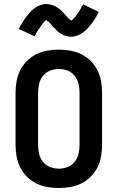

<svg xmlns="http://www.w3.org/2000/svg" viewBox="-20 -931 590 963"><path d="M275 12Q246 12 217 7Q188 2 162 -11Q136 -24 115 -45Q94 -66 81 -92Q68 -118 63 -147Q58 -176 58 -205V-465Q58 -494 63 -523Q68 -552 81 -578Q94 -604 115 -625Q136 -646 162 -659Q188 -672 217 -677Q246 -682 275 -682Q304 -682 333 -677Q362 -672 388 -659Q414 -646 435 -625Q456 -604 469 -578Q482 -552 487 -523Q492 -494 492 -465V-205Q492 -176 487 -147Q482 -118 469 -92Q456 -66 435 -45Q414 -24 388 -11Q362 2 333 7Q304 12 275 12ZM275 -85Q298 -85 319.5 -93.5Q341 -102 355 -120Q369 -138 374 -160Q379 -182 379 -205V-465Q379 -488 374 -510Q369 -532 355 -550Q341 -568 319.5 -576.5Q298 -585 275 -585Q252 -585 230.5 -576.5Q209 -568 195 -550Q181 -532 176 -510Q171 -488 171 -465V-205Q171 -182 176 -160Q181 -138 195 -120Q209 -102 230.5 -93.5Q252 -85 275 -85ZM337 -747Q332 -747 327 -747.5Q322 -748 317 -749Q312 -750 307.5 -751.5Q303 -753 298.5 -755Q294 -757 289.5 -759.5Q285 -762 281.5 -764.5Q278 -767 273.5 -770.5Q269 -774 265.5 -777.5Q262 -781 258.5 -784.5Q255 -788 251.5 -791.5Q248 -795 245.5 -797.5Q243 -800 239 -805Q235 -810 231.5 -814Q228 -818 224.5 -821Q221 -824 216.5 -826.5Q212 -829 212 -832L214 -833Q215 -833 215 -832L212 -830Q209 -828 206 -825.5Q203 -823 201 -820.5Q199 -818 197.5 -816.5Q196 -815 194.5 -813Q193 -811 191.5 -809Q190 -807 188.5 -805Q187 -803 185 -800.5Q183 -798 181.5 -795.5Q180 -793 178 -790Q176 -787 174 -784Q172 -781 170 -778Q168 -775 166 -771.5Q164 -768 162 -764.5Q160 -761 158 -757Q156 -753 153 -749L74 -786Q84 -804 93 -819Q102 -834 111.5 -846.5Q121 -859 130.5 -869.5Q140 -880 153 -889.5Q166 -899 181.5 -905Q197 -911 213 -911Q218 -911 223 -910Q228 -909 233 -908Q238 -907 242.5 -905.5Q247 -904 251.5 -902Q256 -900 260.5 -897.5Q265 -895 268.5 -892.5Q272 -890 276.5 -887Q281 -884 284.5 -880.5Q288 -877 291.5 -873.5Q295 -870 298.5 -866.5Q302 -863 304.5 -860Q307 -857 311 -852.5Q315 -848 318.5 -844Q322 -840 325.5 -836.5Q329 -833 333.5 -831Q338 -829 338 -825H335Q335 -826 338 -828Q341 -830 344 -832.5Q347 -835 349 -837.5Q351 -840 352.5 -841.5Q354 -843 355.5 -844.5Q357 -846 358.5 -848Q360 -850 361.5 -852.5Q363 -855 365 -857.5Q367 -860 368.5 -862.5Q370 -865 372 -867.5Q374 -870 376 -873Q378 -876 380 -879.5Q382 -883 384 -886.5Q386 -890 388 -893.5Q390 -897 392 -901Q394 -905 397 -909L476 -871Q466 -853 457 -838Q448 -823 438.5 -811Q429 -799 419.5 -788.5Q410 -778 397 -768.5Q384 -759 368.5 -753Q353 -747 337 -747Z"/></svg>

Font: Lode Term
Style: Bold
Weight: 700
Monospace: yes
Designer: Belleve Invis
Foundry: Belleve Invis
Version: Version 29.2.0